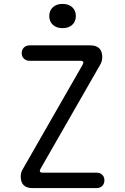

<svg xmlns="http://www.w3.org/2000/svg" viewBox="-20 -962 640 982"><path d="M146 0Q116 0 101 -15Q86 -30 86 -59Q86 -70 88.5 -79Q91 -88 96 -96L402 -630Q408 -640 405.5 -645.5Q403 -651 391 -651H131Q114 -651 102.5 -662Q91 -673 91 -690Q91 -708 102.5 -719Q114 -730 131 -730H442Q472 -730 487.5 -715Q503 -700 503 -669Q503 -659 500.5 -650Q498 -641 493 -632L188 -100Q182 -90 184.5 -84.5Q187 -79 199 -79H474Q492 -79 503 -68Q514 -57 514 -40Q514 -22 503 -11Q492 0 474 0ZM300 -818Q269 -818 250.5 -835Q232 -852 232 -880Q232 -908 250.5 -925Q269 -942 300 -942Q331 -942 349.5 -925Q368 -908 368 -880Q368 -852 349.5 -835Q331 -818 300 -818Z"/></svg>

Font: Maple Mono Normal NL Light
Style: Regular
Weight: 300
Monospace: yes
Designer: subframe7536
Version: Version 7.000